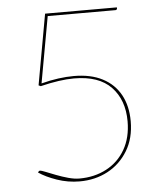

<svg xmlns="http://www.w3.org/2000/svg" viewBox="-51 -745 677 799"><g transform="rotate(-5 287.0 -346.0)"><path d="M467 -700V-695Q467 -693 465 -691Q463 -689 460 -689H177L127 -412Q165 -422 199 -426.5Q233 -431 263 -431Q334 -431 383 -405.5Q432 -380 457.5 -333.5Q483 -287 483 -223Q483 -152 451.5 -100Q420 -48 367.5 -20Q315 8 250 8Q201 8 155 -8Q109 -24 80 -44L83 -48Q85 -51 89 -51Q94 -51 111.5 -44Q129 -37 153.5 -27.5Q178 -18 203.5 -11Q229 -4 250 -4Q313 -4 363 -30.5Q413 -57 441.5 -106.5Q470 -156 470 -224Q470 -313 418.5 -367Q367 -421 263 -421Q205 -421 123 -401L114 -405L167 -700Z"/></g></svg>

Font: Aleo Thin
Style: Regular
Weight: 250
Designer: Alessio Laiso
Foundry: Alessio Laiso
Version: Version 2.001;gftools[0.9.29]